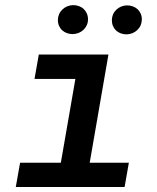

<svg xmlns="http://www.w3.org/2000/svg" viewBox="-20 -746 627 766"><path d="M134.8 -528.3H412.6L337.9 -96.7H494.1L477.1 0H43L60.1 -96.7H222.7L280.8 -431.2H117.7ZM210.9 -666Q211.4 -691.4 228.8 -708Q246.1 -724.6 271.5 -725.6Q283.7 -725.6 294.7 -721.7Q305.7 -717.8 313.7 -710.2Q321.8 -702.6 326.4 -692.1Q331.1 -681.6 331.1 -668.9Q331.1 -656.2 326.2 -645.5Q321.3 -634.8 313 -627Q304.7 -619.1 293.7 -614.7Q282.7 -610.4 270.5 -609.9Q258.3 -609.9 247.3 -613.8Q236.3 -617.7 228.3 -625Q220.2 -632.3 215.6 -642.8Q210.9 -653.3 210.9 -666ZM426.3 -665.5Q426.8 -690.9 444.1 -707.3Q461.4 -723.6 486.3 -724.6Q498.5 -724.6 509.5 -720.7Q520.5 -716.8 528.6 -709.5Q536.6 -702.1 541.3 -691.7Q545.9 -681.2 545.9 -668.5Q545.4 -643.1 528.1 -626.5Q510.7 -609.9 485.4 -608.9Q473.1 -608.9 462.2 -612.8Q451.2 -616.7 443.1 -624.3Q435.1 -631.8 430.7 -642.3Q426.3 -652.8 426.3 -665.5Z"/></svg>

Font: TypoPRO Roboto Mono
Style: Italic
Weight: 500
Designer: Google
Version: Version 2.000986; 2015; ttfautohint (v1.3)